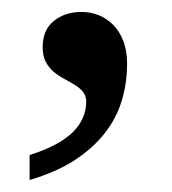

<svg xmlns="http://www.w3.org/2000/svg" viewBox="-20 -149 290 323"><path d="M193.8 -42Q193.8 -10.3 185.1 19.5Q176.3 49.3 156.5 74.7Q136.7 100.1 105.7 120.4Q74.7 140.6 29.8 153.8V111.8Q79.1 96.2 102.1 73.7Q125 51.3 125 22Q125 12.2 119.6 5.6Q114.3 -1 106 -6.1Q97.7 -11.2 88.4 -16.1Q79.1 -21 70.8 -27.8Q62.5 -34.7 57.1 -44.7Q51.8 -54.7 51.8 -69.8Q51.8 -98.6 70.6 -113.8Q89.4 -128.9 117.2 -128.9Q132.8 -128.9 146.5 -123.3Q160.2 -117.7 170.9 -106.7Q181.6 -95.7 187.7 -79.3Q193.8 -63 193.8 -42Z"/></svg>

Font: Droid Serif
Style: Regular
Weight: 400
Designer: Monotype Design team
Foundry: Monotype Imaging Inc.
Version: Version 1.03